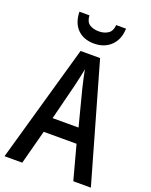

<svg xmlns="http://www.w3.org/2000/svg" viewBox="-168 -1012 862 1099"><g transform="rotate(20 263.0 -462.0)"><path d="M419 0 363 -208H163L108 0H0L203 -715H322L526 0ZM286 -516Q280 -542 273 -572Q266 -602 262 -625Q258 -600 251 -570Q244 -540 239 -517L184 -299H342ZM404 -924Q402 -858 362.5 -819.5Q323 -781 260 -781Q197 -781 159.5 -818Q122 -855 120 -924H181Q183 -886 205 -871Q227 -856 262 -856Q294 -856 317.5 -871Q341 -886 344 -924Z"/></g></svg>

Font: Noto Sans Gurmukhi Condensed Medium
Style: Regular
Weight: 500
Width: 3
Designer: Jelle Bosma - Monotype Design Team
Foundry: Monotype Imaging Inc.
Version: Version 2.004; ttfautohint (v1.8.4.7-5d5b)